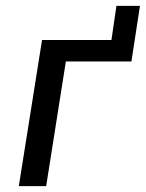

<svg xmlns="http://www.w3.org/2000/svg" viewBox="-20 -633 496 653"><path d="M44 0 123 -497H359L376 -613H456L427 -424H204L137 0Z"/></svg>

Font: Nunito Sans 7pt Condensed Medium
Style: Italic
Weight: 500
Width: 3
Italic angle: -9°
Designer: Vernon Adams
Foundry: Vernon Adams
Version: Version 3.101;gftools[0.9.27]